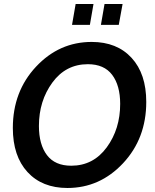

<svg xmlns="http://www.w3.org/2000/svg" viewBox="-20 -923 773 957"><path d="M316 14Q190 14 117 -65.5Q44 -145 44 -285Q44 -467 159.5 -590.5Q275 -714 437 -714Q563 -714 636 -634.5Q709 -555 709 -415Q709 -233 593.5 -109.5Q478 14 316 14ZM418 -603Q308 -603 241 -511.5Q174 -420 174 -295Q174 -203 214 -150Q254 -97 335 -97Q445 -97 512 -188.5Q579 -280 579 -405Q579 -497 539 -550Q499 -603 418 -603ZM572 -799H483L501 -903H591ZM428 -799H339L357 -903H446Z"/></svg>

Font: Cabin
Style: SemiBold Italic
Weight: 600
Designer: Pablo Impallari
Foundry: Pablo Impallari. www.impallari.com Igino Marini. www.ikern.com
Version: Version 1.005